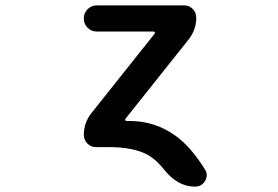

<svg xmlns="http://www.w3.org/2000/svg" viewBox="-20 -567 1040 717"><path d="M708 129.9Q643.6 129.9 593.8 67.4Q565.4 31.2 534.2 12.7Q480.5 -17.6 387.7 -17.6H338.9Q319.3 -17.6 306.2 -31.2Q293 -44.9 293 -63.5Q293 -108.4 321.3 -144.5L557.6 -441.4Q559.6 -444.3 558.1 -446.8Q556.6 -449.2 553.7 -449.2H341.8Q321.3 -449.2 307.1 -463.4Q293 -477.5 293 -498Q293 -518.6 307.1 -532.7Q321.3 -546.9 341.8 -546.9H667Q686.5 -546.9 699.7 -533.7Q712.9 -520.5 712.9 -501Q712.9 -456.1 684.6 -419.9L448.2 -123Q446.3 -121.1 447.8 -118.2Q449.2 -115.2 452.1 -115.2H463.9Q558.6 -115.2 634.8 -60.5Q692.4 -19.5 745.1 65.4Q752 76.2 752 86.9Q752 97.7 746.1 108.4Q733.4 129.9 708 129.9Z"/></svg>

Font: Rounded-X Mgen+ 2m medium
Style: Regular
Weight: 500
Designer: [Source Han Sans]
Ryoko NISHIZUKA  (kana & ideographs); Paul D. Hunt (Latin, Greek & Cyrillic); Wenlong ZHANG  (bopomofo
Version: Version 1.059.20150602